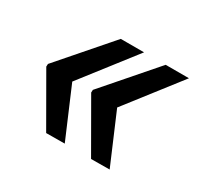

<svg xmlns="http://www.w3.org/2000/svg" viewBox="-93 -578 662 631"><g transform="rotate(30 238.0 -262.5)"><path d="M143.6 -67.4 34.7 -256.8 35.2 -267.1 201.2 -458H289.6L133.3 -256.8L213.9 -67.9ZM314 -67.4 205.1 -256.8 205.6 -267.1 371.6 -458H460L303.7 -256.8L384.3 -67.9Z"/></g></svg>

Font: Mardoto Medium
Style: Italic
Weight: 500
Italic angle: -12°
Designer: Christian Robertson, Vahan Hovhannisyan
Foundry: Google
Version: Version 1.000